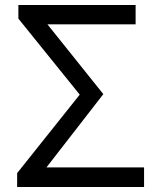

<svg xmlns="http://www.w3.org/2000/svg" viewBox="-20 -753 641 773"><path d="M49 0V-56L301 -372L54 -678V-733H526V-655H171L396 -374L167 -79H560V0Z"/></svg>

Font: Farlight84_Sys_V01
Style: Regular
Weight: 400
Designer: Ryoko NISHIZUKA  (kana, bopomofo & ideographs); Paul D. Hunt (Latin, Greek & Cyrillic); Sandoll Communications , Soo-you
Foundry: Adobe
Version: Version 2.004;October 29, 2024;FontCreator 14.0.0.2814 64-bi